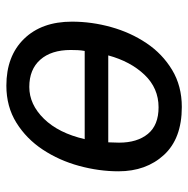

<svg xmlns="http://www.w3.org/2000/svg" viewBox="-14 -569 591 603"><g transform="rotate(90 281.5 -267.5)"><path d="M249 8Q156 8 102 -47.5Q48 -103 48 -198Q48 -260 65 -321Q82 -382 115.5 -432Q149 -482 199.5 -512.5Q250 -543 316 -543Q415 -543 466.5 -487Q518 -431 518 -344Q518 -283 501 -220.5Q484 -158 450 -106.5Q416 -55 365.5 -23.5Q315 8 249 8ZM154 -312H427Q427 -321 427.5 -328.5Q428 -336 428 -346Q428 -403 400.5 -436.5Q373 -470 317 -470Q257 -470 215 -426Q173 -382 154 -312ZM253 -64Q308 -64 353 -110Q398 -156 417 -238H140Q138 -227 137.5 -216Q137 -205 137 -194Q137 -133 167.5 -98.5Q198 -64 253 -64Z"/></g></svg>

Font: Noto IKEA Latin
Style: Italic
Weight: 400
Italic angle: -12°
Designer: Monotype Design Team
Foundry: Monotype Imaging Inc.
Version: Version 1.0